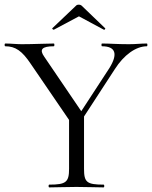

<svg xmlns="http://www.w3.org/2000/svg" viewBox="-24 -814 660 834"><path d="M451 -518 329 -331 168 -568C146 -599 158 -613 210 -613C213 -613 213 -625 210 -625C176 -625 124 -622 70 -622C48 -622 23 -625 -1 -625C-5 -625 -5 -613 -1 -613C43 -613 72 -593 110 -536L276 -293V-81C276 -23 263 -12 190 -12C186 -12 186 0 190 0C222 0 263 -2 308 -2C354 -2 394 0 426 0C430 0 430 -12 426 -12C352 -12 341 -23 341 -81V-308L475 -514C514 -575 566 -613 614 -613C617 -613 617 -625 614 -625C584 -625 569 -622 536 -622C482 -622 456 -625 419 -625C416 -625 416 -613 419 -613C479 -613 489 -579 451 -518ZM307 -790 204 -692C200 -689 208 -684 210 -685L319 -743L427 -685C430 -683 436 -690 432 -692L330 -790C326 -794 313 -796 307 -790Z"/></svg>

Font: Cormorant Garamond
Style: Regular
Weight: 400
Designer: Christian Thalmann (Catharsis Fonts)
Foundry: Catharsis Fonts
Version: Version 4.002;Glyphs 3.4 (3410)